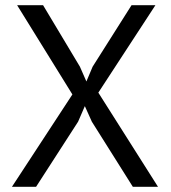

<svg xmlns="http://www.w3.org/2000/svg" viewBox="-20 -720 658 740"><path d="M26 0ZM259 -356 46 -700H146L288 -463L313 -406L337 -463L487 -700H579L359 -363L589 0H492L334 -251L307 -311L281 -251L119 0H26Z"/></svg>

Font: PT Sans
Style: Regular
Weight: 400
Version: Version 2.003W OFL; ttfautohint (v1.6)